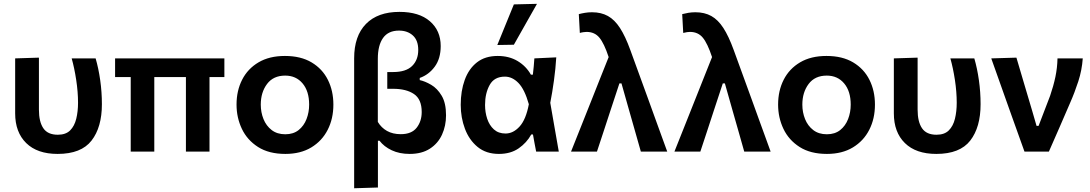

<svg xmlns="http://www.w3.org/2000/svg" viewBox="-20 -810 5826 1026"><path d="M288 12.5Q179 12.5 120 -45.5Q61 -103.5 61 -204.5V-498L188 -502V-224Q188 -159.5 211.5 -124.8Q235 -90 289 -90Q331.5 -90 354.8 -113.2Q378 -136.5 387.5 -175.5Q397 -214.5 397 -261Q397 -319 387.2 -383Q377.5 -447 363 -498H491Q506.5 -445 515.5 -381.5Q524.5 -318 524.5 -253Q524.5 -130 469.2 -58.8Q414 12.5 288 12.5Z M678.5 0V-398H595V-498H1179V-398H1099.5V0H973.5V-398H804.5V0Z M1505 12.5Q1417 12.5 1359 -24.5Q1301 -61.5 1272.5 -121.5Q1244 -181.5 1244 -251Q1244 -325.5 1274 -384.2Q1304 -443 1361.8 -477Q1419.5 -511 1502.5 -511Q1587.5 -511 1645.2 -476.5Q1703 -442 1732.2 -383.2Q1761.5 -324.5 1761.5 -251Q1761.5 -176 1731.2 -116.5Q1701 -57 1643.5 -22.2Q1586 12.5 1505 12.5ZM1504.5 -92.5Q1547.5 -92.5 1575.8 -115Q1604 -137.5 1618 -173.8Q1632 -210 1632 -251Q1632 -322.5 1597 -364.2Q1562 -406 1504 -406Q1440.5 -406 1407 -361.2Q1373.5 -316.5 1373.5 -251Q1373.5 -210 1388 -173.8Q1402.5 -137.5 1431.8 -115Q1461 -92.5 1504.5 -92.5Z M1872.5 196V-498.5Q1872.5 -617.5 1935.5 -682Q1998.5 -746.5 2114.5 -746.5Q2219.5 -746.5 2277.2 -696.5Q2335 -646.5 2335 -564Q2335 -497 2303.2 -453.8Q2271.5 -410.5 2223 -393.5V-382Q2251 -376 2284 -356.8Q2317 -337.5 2340.2 -298.5Q2363.5 -259.5 2363.5 -194Q2363.5 -137.5 2342 -90.5Q2320.5 -43.5 2277.2 -15.5Q2234 12.5 2169 12.5Q2114.5 12.5 2073.2 -7Q2032 -26.5 2008 -58H1999.5V192ZM2121.5 -93Q2179.5 -93 2206.5 -127.5Q2233.5 -162 2233.5 -211.5Q2233.5 -279.5 2192.2 -307.5Q2151 -335.5 2080.5 -335.5H2049.5V-425H2080.5Q2149 -425 2182 -457.2Q2215 -489.5 2215 -543Q2215 -594.5 2186.2 -620.5Q2157.5 -646.5 2112 -646.5Q2055 -646.5 2027 -607.2Q1999 -568 1999 -495.5V-158.5Q2017.5 -127.5 2048.2 -110.2Q2079 -93 2121.5 -93Z M2646 12.5Q2577.5 12.5 2532.2 -24.8Q2487 -62 2464.5 -121.8Q2442 -181.5 2442 -250Q2442 -324 2463.5 -383.2Q2485 -442.5 2528.8 -476.8Q2572.5 -511 2639.5 -511Q2700.5 -511 2746 -483.8Q2791.5 -456.5 2817 -411H2827.5Q2830.5 -434 2832.2 -455.5Q2834 -477 2835.5 -498L2952.5 -503.5Q2949 -443.5 2940.2 -380Q2931.5 -316.5 2920.5 -260.5Q2932 -195.5 2943.2 -130.2Q2954.5 -65 2966 0H2845Q2840.5 -23 2836.2 -46Q2832 -69 2828 -91.5H2819Q2794.5 -47 2751.5 -17.2Q2708.5 12.5 2646 12.5ZM2681.5 -96.5Q2722.5 -96.5 2756.5 -133.8Q2790.5 -171 2806 -253Q2783.5 -332.5 2750.5 -366.5Q2717.5 -400.5 2678 -400.5Q2621.5 -400.5 2596.8 -356.2Q2572 -312 2572 -249Q2572 -210 2583.5 -175.2Q2595 -140.5 2619.2 -118.5Q2643.5 -96.5 2681.5 -96.5ZM2637.5 -569.5Q2659.5 -624 2681.8 -678.2Q2704 -732.5 2726 -786.5L2849.5 -789.5Q2817.5 -733.5 2787 -679Q2756.5 -624.5 2726 -571Z M3031.5 0Q3058.5 -67.5 3087.5 -140.5Q3116.5 -213.5 3144 -282.5Q3164.5 -334.5 3187.2 -391.5Q3210 -448.5 3232.5 -505Q3208.5 -578 3183 -608.8Q3157.5 -639.5 3114.5 -639.5Q3108.5 -639.5 3098.8 -638.2Q3089 -637 3078.5 -634L3073 -734.5Q3088 -738.5 3105.8 -741.5Q3123.5 -744.5 3143.5 -744.5Q3192.5 -744.5 3228.5 -724.5Q3264.5 -704.5 3293 -660.5Q3321.5 -616.5 3348 -543.5L3444.5 -278.5Q3468 -213.5 3485 -166.5Q3502 -119.5 3516.2 -80.5Q3530.5 -41.5 3545.5 0H3404.5Q3389 -55 3373.2 -110.2Q3357.5 -165.5 3341.5 -221.5L3301 -364.5H3290L3242 -219Q3223.5 -161.5 3205.5 -107.5Q3187.5 -53.5 3170 0Z M3584 0Q3611 -67.5 3640 -140.5Q3669 -213.5 3696.5 -282.5Q3717 -334.5 3739.8 -391.5Q3762.5 -448.5 3785 -505Q3761 -578 3735.5 -608.8Q3710 -639.5 3667 -639.5Q3661 -639.5 3651.2 -638.2Q3641.5 -637 3631 -634L3625.5 -734.5Q3640.5 -738.5 3658.2 -741.5Q3676 -744.5 3696 -744.5Q3745 -744.5 3781 -724.5Q3817 -704.5 3845.5 -660.5Q3874 -616.5 3900.5 -543.5L3997 -278.5Q4020.5 -213.5 4037.5 -166.5Q4054.5 -119.5 4068.8 -80.5Q4083 -41.5 4098 0H3957Q3941.5 -55 3925.8 -110.2Q3910 -165.5 3894 -221.5L3853.5 -364.5H3842.5L3794.5 -219Q3776 -161.5 3758 -107.5Q3740 -53.5 3722.5 0Z M4399 12.5Q4311 12.5 4253 -24.5Q4195 -61.5 4166.5 -121.5Q4138 -181.5 4138 -251Q4138 -325.5 4168 -384.2Q4198 -443 4255.8 -477Q4313.5 -511 4396.5 -511Q4481.5 -511 4539.2 -476.5Q4597 -442 4626.2 -383.2Q4655.5 -324.5 4655.5 -251Q4655.5 -176 4625.2 -116.5Q4595 -57 4537.5 -22.2Q4480 12.5 4399 12.5ZM4398.5 -92.5Q4441.5 -92.5 4469.8 -115Q4498 -137.5 4512 -173.8Q4526 -210 4526 -251Q4526 -322.5 4491 -364.2Q4456 -406 4398 -406Q4334.5 -406 4301 -361.2Q4267.5 -316.5 4267.5 -251Q4267.5 -210 4282 -173.8Q4296.5 -137.5 4325.8 -115Q4355 -92.5 4398.5 -92.5Z M4983.5 12.5Q4874.5 12.5 4815.5 -45.5Q4756.5 -103.5 4756.5 -204.5V-498L4883.5 -502V-224Q4883.5 -159.5 4907 -124.8Q4930.5 -90 4984.5 -90Q5027 -90 5050.2 -113.2Q5073.5 -136.5 5083 -175.5Q5092.5 -214.5 5092.5 -261Q5092.5 -319 5082.8 -383Q5073 -447 5058.5 -498H5186.5Q5202 -445 5211 -381.5Q5220 -318 5220 -253Q5220 -130 5164.8 -58.8Q5109.5 12.5 4983.5 12.5Z M5454.5 0Q5437.5 -47 5420.5 -95Q5403.5 -143 5387 -188.5L5355.5 -277Q5336 -332 5316.2 -387.8Q5296.5 -443.5 5277 -498L5411.5 -502Q5429.5 -442 5452 -365Q5474.5 -288 5495.5 -218.5L5519 -137.5H5530L5591.5 -298Q5609.5 -350.5 5619.8 -399.2Q5630 -448 5631 -498H5766Q5761.5 -434.5 5742.2 -375.2Q5723 -316 5698.5 -260.5Q5670.5 -195.5 5641.8 -129.5Q5613 -63.5 5585 0Z"/></svg>

Font: Commissioner SemiBold
Style: Regular
Weight: 600
Designer: Kostas Bartsokas
Foundry: Kostas Bartsokas
Version: Version 1.000; ttfautohint (v1.8.3)